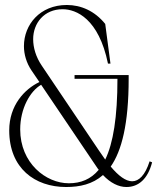

<svg xmlns="http://www.w3.org/2000/svg" viewBox="-20 -735 642 770"><path d="M590 -84 580 -88C562 -32 537 -8 510 -8C484 -8 455 -30 424 -67C468 -130 496 -238 496 -419V-434H279V-419H451C451 -265 434 -161 402 -95C394 -107 386 -118 377 -131L148 -471C124 -506 113 -544 113 -578C113 -642 157 -698 231 -698C286 -698 376 -660 413 -480H423L402 -639C360 -691 305 -715 248 -715C140 -715 76 -636 76 -550C76 -517 86 -483 106 -453L138 -406C79 -378 17 -313 17 -212C17 -60 120 15 245 15C300 15 351 4 393 -33C423 -1 456 15 487 15C536 15 573 -18 590 -84ZM61 -216C61 -300 101 -370 145 -395L372 -59L376 -54C344 -16 304 0 256 0C164 0 61 -81 61 -216Z"/></svg>

Font: Sprat Condensed Thin
Style: Regular
Weight: 100
Width: 3
Designer: Ethan Nakache
Foundry: Collletttivo
Version: Version 2.000;Glyphs 3.2 (3217)